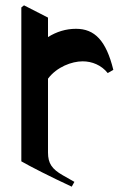

<svg xmlns="http://www.w3.org/2000/svg" viewBox="-20 -674 455 720"><path d="M60 -646V-69C93 -50 167 -12 249 26L259 8L215 -17C175 -40 160 -61 160 -102V-379C193 -423 249 -444 290 -444C325 -444 360 -430 384 -400L405 -412C378 -522 335 -566 265 -566C227 -566 192 -555 160 -535V-608L70 -654Z"/></svg>

Font: Nithya Ranjana DU
Style: Regular
Weight: 400
Designer: Designed by Tathagata Biswas and Noopur Datye with help from Ananda Maharjan, Callijatra
Foundry: Ek Type
Version: Version 1.000;Glyphs 3.2.3 (3260)